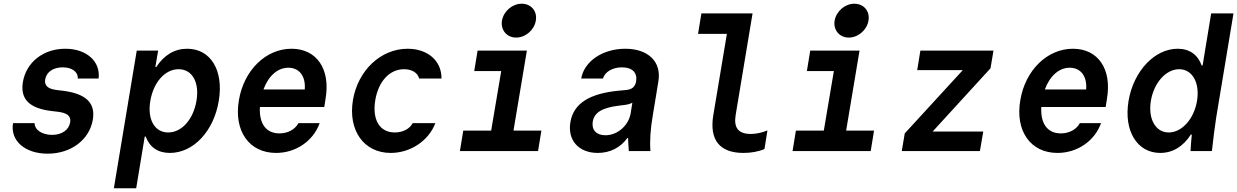

<svg xmlns="http://www.w3.org/2000/svg" viewBox="-20 -812 6650 1032"><path d="M50 -150C34 -56 114 14 236 14C362 14 461 -61 479 -169C494 -260 441 -310 312 -325L286 -328C237 -334 217 -352 223 -386C230 -425 266 -450 317 -450C367 -450 400 -426 398 -390H510C521 -482 445 -550 331 -550C212 -550 121 -477 103 -371C88 -279 138 -229 259 -215L285 -212C341 -206 363 -189 357 -154C350 -113 312 -87 260 -87C206 -87 166 -114 166 -150Z M715 -540 592 200H712L758 -78H763C785 -20 829 10 893 10C1020 10 1129 -107 1156 -270C1183 -433 1113 -550 986 -550C918 -550 862 -516 820 -452H815L830 -540ZM940 -440C1013 -440 1053 -370 1036 -270C1019 -170 957 -100 884 -100C811 -100 771 -170 788 -270C805 -370 867 -440 940 -440Z M1377 -237H1723L1730 -282C1757 -441 1682 -550 1547 -550C1409 -550 1291 -435 1264 -273C1236 -108 1319 10 1464 10C1570 10 1664 -54 1698 -150H1584C1566 -116 1527 -95 1482 -95C1409 -95 1372 -149 1377 -237ZM1530 -448C1589 -448 1624 -402 1618 -331H1396C1423 -404 1472 -448 1530 -448Z M2198 -150C2182 -119 2145 -100 2102 -100C2020 -100 1980 -169 1997 -273C2014 -375 2074 -440 2152 -440C2194 -440 2225 -421 2233 -390H2353C2354 -485 2279 -550 2171 -550C2027 -550 1904 -434 1877 -274C1850 -111 1936 10 2080 10C2186 10 2284 -55 2320 -150Z M2452 0H2872L2890 -110H2740L2812 -540H2547L2529 -430H2674L2620 -110H2470ZM2678 -701C2670 -651 2704 -610 2754 -610C2805 -610 2852 -651 2860 -701C2869 -752 2835 -792 2784 -792C2734 -792 2687 -752 2678 -701Z M3399 -374C3393 -345 3378 -331 3343 -328L3310 -325C3148 -310 3063 -256 3046 -156C3029 -58 3091 10 3193 10C3260 10 3315 -19 3352 -70H3356C3357 -44 3358 -20 3360 0H3476C3472 -55 3476 -120 3489 -193L3519 -376C3536 -480 3464 -550 3341 -550C3220 -550 3120 -483 3104 -390H3221C3231 -426 3273 -450 3323 -450C3379 -450 3407 -421 3399 -374ZM3234 -85C3185 -85 3159 -114 3166 -158C3174 -207 3216 -233 3306 -244L3338 -248C3354 -250 3368 -254 3379 -260L3370 -204C3359 -137 3299 -85 3234 -85Z M3934 -193 4025 -740H3750L3732 -630H3887L3814 -193C3792 -60 3848 10 3976 10C4017 10 4057 3 4089 -11L4105 -111C4074 -98 4043 -92 4015 -92C3949 -92 3923 -125 3934 -193Z M4240 0H4660L4678 -110H4528L4600 -540H4335L4317 -430H4462L4408 -110H4258ZM4466 -701C4458 -651 4492 -610 4542 -610C4593 -610 4640 -651 4648 -701C4657 -752 4623 -792 4572 -792C4522 -792 4475 -752 4466 -701Z M4827 0H5247L5265 -105H4993L5304 -445L5320 -540H4927L4910 -435H5155L4843 -95Z M5577 -237H5923L5930 -282C5957 -441 5882 -550 5747 -550C5609 -550 5491 -435 5464 -273C5436 -108 5519 10 5664 10C5770 10 5864 -54 5898 -150H5784C5766 -116 5727 -95 5682 -95C5609 -95 5572 -149 5577 -237ZM5730 -448C5789 -448 5824 -402 5818 -331H5596C5623 -404 5672 -448 5730 -448Z M6379 0H6494C6501 -63 6509 -129 6517 -180L6610 -740H6490L6444 -460H6439C6418 -518 6374 -550 6310 -550C6186 -550 6073 -430 6046 -270C6019 -109 6092 10 6216 10C6284 10 6340 -25 6381 -89H6386C6383 -60 6381 -32 6379 0ZM6262 -100C6191 -100 6150 -173 6166 -270C6182 -367 6247 -440 6318 -440C6389 -440 6430 -367 6414 -270C6398 -173 6333 -100 6262 -100Z"/></svg>

Font: CommitMono
Style: Bold Italic
Weight: 700
Monospace: yes
Designer: Eigil Nikolajsen
Foundry: Eigil Nikolajsen
Version: Version 1.143